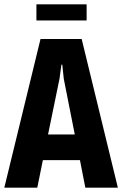

<svg xmlns="http://www.w3.org/2000/svg" viewBox="-22 -871 567 891"><path d="M380 -851H147V-776H380ZM374 0H525L357 -690H166L-2 0H151L177 -128H349ZM201 -247 254 -505 263 -571H267L274 -505L325 -247Z"/></svg>

Font: Decalotype
Style: Bold
Weight: 700
Designer: Alfredo Marco Pradil
Foundry: Alfredo Marco Pradil
Version: Version 1.0